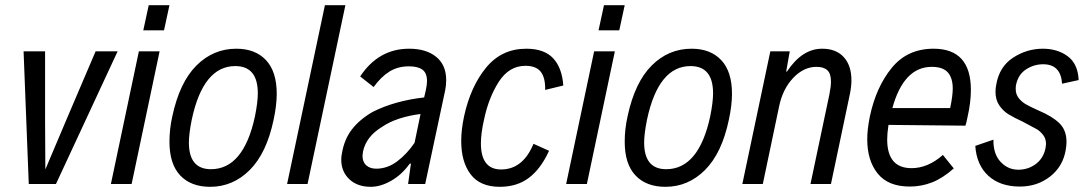

<svg xmlns="http://www.w3.org/2000/svg" viewBox="-20 -710 4187 741"><path d="M434 -512 196 0H91L71 -512H154V-244L155 -56L235 -245L349 -512Z M554 -690H634L613 -593H533ZM516 -512H596L488 0H408Z M634 -163Q634 -212 645 -261Q673 -392 738 -457Q803 -522 892 -522Q965 -522 1006.5 -478Q1048 -434 1048 -348Q1048 -304 1036 -248Q1009 -119 944 -54Q879 11 791 11Q717 11 675.5 -33Q634 -77 634 -163ZM964 -261Q975 -316 975 -350Q975 -455 888 -455Q764 -455 720 -248Q709 -193 709 -160Q709 -57 794 -57Q920 -57 964 -261Z M1234 -690H1313L1167 0H1088Z M1702 -401Q1702 -380 1698 -361L1621 0H1555L1566 -79L1561 -78Q1531 -36 1490 -12.5Q1449 11 1411 11Q1359 11 1328 -18.5Q1297 -48 1297 -94Q1297 -107 1300 -120Q1309 -173 1338.5 -211Q1368 -249 1418 -278Q1503 -321 1617 -334L1623 -360Q1628 -383 1628 -397Q1628 -428 1610.5 -441Q1593 -454 1558 -454Q1515 -454 1482.5 -433.5Q1450 -413 1422 -374L1370 -415Q1441 -522 1559 -522Q1625 -522 1663.5 -490.5Q1702 -459 1702 -401ZM1580 -159 1603 -270Q1561 -265 1522 -252.5Q1483 -240 1454 -220Q1393 -183 1381 -125Q1379 -113 1379 -109Q1379 -85 1393.5 -72Q1408 -59 1432 -59Q1475 -59 1512.5 -87Q1550 -115 1580 -159Z M1760 -166Q1760 -209 1771 -261Q1796 -376 1856 -449Q1916 -522 2011 -522Q2080 -522 2114.5 -485.5Q2149 -449 2154 -380L2084 -363Q2085 -410 2067 -433Q2049 -456 2008 -456Q1945 -456 1905.5 -395Q1866 -334 1848 -248Q1836 -195 1836 -157Q1836 -56 1914 -56Q1998 -56 2039 -155L2099 -128Q2067 -58 2021 -23.5Q1975 11 1909 11Q1833 11 1796.5 -37Q1760 -85 1760 -166Z M2311 -690H2391L2370 -593H2290ZM2273 -512H2353L2245 0H2165Z M2391 -163Q2391 -212 2402 -261Q2430 -392 2495 -457Q2560 -522 2649 -522Q2722 -522 2763.5 -478Q2805 -434 2805 -348Q2805 -304 2793 -248Q2766 -119 2701 -54Q2636 11 2548 11Q2474 11 2432.5 -33Q2391 -77 2391 -163ZM2721 -261Q2732 -316 2732 -350Q2732 -455 2645 -455Q2521 -455 2477 -248Q2466 -193 2466 -160Q2466 -57 2551 -57Q2677 -57 2721 -261Z M2953 -512H3028L3014 -433L3018 -435Q3076 -522 3153 -522Q3207 -522 3236.5 -489.5Q3266 -457 3266 -400Q3266 -376 3260 -347L3187 0H3108L3181 -346Q3187 -375 3187 -395Q3187 -426 3173 -439Q3159 -452 3131 -452Q3082 -452 3041.5 -409.5Q3001 -367 2987 -300L2924 0H2845Z M3727 -363Q3727 -315 3714 -258Q3709 -233 3706 -225L3409 -228Q3404 -195 3404 -172Q3404 -61 3498 -61Q3561 -61 3619 -112L3661 -60Q3618 -22 3577 -6Q3536 10 3491 10Q3408 10 3367.5 -40Q3327 -90 3327 -173Q3327 -210 3337 -260Q3361 -374 3421.5 -448Q3482 -522 3583 -522Q3727 -522 3727 -363ZM3424 -293H3647Q3657 -340 3657 -368Q3657 -409 3638 -430.5Q3619 -452 3576 -452Q3468 -452 3424 -293Z M3744 -147 3814 -171Q3813 -116 3841.5 -85.5Q3870 -55 3910 -55Q3948 -55 3977.5 -77Q4007 -99 4015 -138Q4017 -150 4017 -154Q4017 -175 4005.5 -189.5Q3994 -204 3981 -211.5Q3968 -219 3928 -240Q3893 -256 3872 -269Q3851 -282 3836.5 -303.5Q3822 -325 3822 -356Q3822 -369 3825 -384Q3837 -453 3890 -487.5Q3943 -522 4005 -522Q4061 -522 4100.5 -493Q4140 -464 4143 -401L4079 -387Q4074 -462 4006 -462Q3970 -462 3939.5 -442Q3909 -422 3901 -381Q3900 -376 3900 -367Q3900 -346 3911.5 -331.5Q3923 -317 3938.5 -308Q3954 -299 3987 -284Q4040 -262 4068 -235Q4096 -208 4096 -163Q4096 -148 4093 -131Q4082 -67 4032.5 -28.5Q3983 10 3916 10Q3840 10 3794.5 -31.5Q3749 -73 3744 -147Z"/></svg>

Font: Decalotype
Style: Italic
Weight: 400
Italic angle: -12°
Designer: Alfredo Marco Pradil
Foundry: Alfredo Marco Pradil
Version: Version 1.0